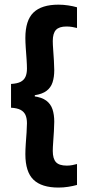

<svg xmlns="http://www.w3.org/2000/svg" viewBox="-20 -698 384 844"><path d="M318.5 -666V-575Q309 -577.5 297.2 -579.5Q285.5 -581.5 272 -581.5Q240 -581.5 226 -566.5Q212 -551.5 212 -517.5Q212 -503 213.8 -479.2Q215.5 -455.5 217 -431Q218.5 -406.5 218.5 -389.5Q218.5 -359 211 -336Q203.5 -313 184.8 -298.8Q166 -284.5 133 -279.5V-270.5L127.5 -275Q163.5 -270.5 183.2 -255.8Q203 -241 210.8 -217.5Q218.5 -194 218.5 -163Q218.5 -146 217 -121.5Q215.5 -97 213.8 -73.2Q212 -49.5 212 -34.5Q212 -0.5 226 14.8Q240 30 273.5 30Q286.5 30 298 27.8Q309.5 25.5 318.5 23V115Q300.5 120 279.8 123.2Q259 126.5 237 126.5Q163 126.5 127.2 92Q91.5 57.5 91.5 -20.5Q91.5 -39 93.2 -64.8Q95 -90.5 96.8 -115.5Q98.5 -140.5 98.5 -156Q98.5 -178 92 -192.5Q85.5 -207 70.5 -215Q55.5 -223 28.5 -224.5V-329Q55.5 -330.5 70.5 -338.2Q85.5 -346 92 -360.5Q98.5 -375 98.5 -396.5Q98.5 -413 96.8 -437.8Q95 -462.5 93.2 -488Q91.5 -513.5 91.5 -531Q91.5 -608.5 127.2 -643Q163 -677.5 237 -677.5Q259 -677.5 280 -674.2Q301 -671 318.5 -666Z"/></svg>

Font: Anek Odia Medium SemiBold
Style: Regular
Weight: 600
Version: Version 1.003